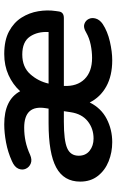

<svg xmlns="http://www.w3.org/2000/svg" viewBox="158 -697 549 905"><g transform="rotate(-90 432.5 -244.5)"><path d="M215 10Q167 10 124.5 -7Q82 -24 55.5 -58Q29 -92 29 -141Q29 -218 95.5 -254Q162 -290 304 -290H373L375 -303Q392 -405 283 -405Q250 -405 219 -398.5Q188 -392 155 -377Q132 -367 114.5 -374Q97 -381 89.5 -397.5Q82 -414 90 -432.5Q98 -451 126 -463Q168 -482 213.5 -490.5Q259 -499 299 -499Q415 -499 455 -424Q487 -459 531.5 -479Q576 -499 630 -499Q695 -499 737 -476.5Q779 -454 802 -417.5Q825 -381 832 -338.5Q839 -296 833 -256L831 -242Q828 -218 800 -218H480Q477 -156 512 -120.5Q547 -85 612 -85Q642 -85 674 -91.5Q706 -98 732 -113Q755 -127 771.5 -121.5Q788 -116 795.5 -101Q803 -86 797.5 -67.5Q792 -49 772 -35Q737 -12 689 -1Q641 10 601 10Q528 10 477.5 -18Q427 -46 402 -96Q375 -42 324.5 -16Q274 10 215 10ZM628 -414Q569 -414 535.5 -376.5Q502 -339 491 -290H734Q737 -342 712.5 -378Q688 -414 628 -414ZM232 -78Q279 -78 313.5 -105.5Q348 -133 356 -185L361 -218H311Q223 -218 187 -202.5Q151 -187 151 -148Q151 -115 174.5 -96.5Q198 -78 232 -78Z"/></g></svg>

Font: Nunito
Style: Bold Italic
Weight: 700
Italic angle: -9°
Designer: Vernon Adams
Foundry: Vernon Adams
Version: Version 3.601; ttfautohint (v1.8.2.53-6de2)